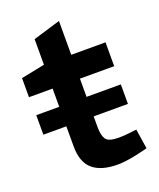

<svg xmlns="http://www.w3.org/2000/svg" viewBox="-127 -744 690 832"><g transform="rotate(-20 217.5 -328.0)"><path d="M13 -224V-314H403V-224ZM272 8Q197 8 158 -25Q119 -58 119 -132V-398H10V-486L119 -508V-626L245 -664V-508H403V-398H245V-172Q245 -136 257.5 -118Q270 -100 316 -100Q329 -100 343 -101Q357 -102 373 -104L399 -107L413 -16L390 -10Q362 -3 330.5 2.5Q299 8 272 8Z"/></g></svg>

Font: REM Medium
Style: Regular
Weight: 500
Designer: Octavio Pardo
Foundry: Ashler Design
Version: Version 1.005;gftools[0.9.28]